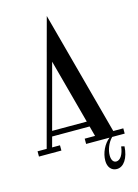

<svg xmlns="http://www.w3.org/2000/svg" viewBox="-148 -809 758 1058"><g transform="rotate(-15 230.5 -280.0)"><path d="M475 0V-30H417.9L228 -737L176 -544V-543.7L38 -30H-14.1V0H113.9V-30H69L84.6 -88H298.3L313.9 -30H254.9V0H388.4C355.4 26 332.9 72.5 332.9 117.5C332.9 153.5 352.9 177.5 383.4 177.5C423.4 177.5 451.9 133.5 455.9 67.5L437.9 63C432.9 107 414.4 136.5 390.9 136.5C372.9 136.5 363.9 119 363.9 95C363.9 65.5 377.4 26 403.4 0ZM191.4 -486.2 290.3 -118H92.6Z"/></g></svg>

Font: Picaflor 12 pt
Style: Regular
Weight: 400
Designer: Ariel Martín Pérez
Foundry: Tunera Type Foundry
Version: Version 1.000;hotconv 1.0.109;makeotfexe 2.5.65596